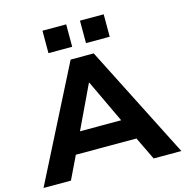

<svg xmlns="http://www.w3.org/2000/svg" viewBox="-130 -1037 1117 1157"><g transform="rotate(-15 429.0 -458.5)"><path d="M-1 0 357 -705H501L859 0H686L592 -195L663 -143H194L264 -195L170 0ZM427 -541 281 -234 249 -273H608L575 -234L430 -541ZM472 -777V-917H620V-777ZM238 -777V-917H386V-777Z"/></g></svg>

Font: Nunito Sans 10pt SemiExpanded ExtraBold
Style: Regular
Weight: 800
Width: 6
Designer: Vernon Adams
Foundry: Vernon Adams
Version: Version 3.101;gftools[0.9.27]